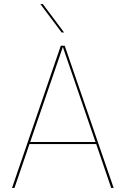

<svg xmlns="http://www.w3.org/2000/svg" viewBox="-20 -921 616 941"><path d="M278 -697H297L537 0H525L451.5 -215H124.5L51 0H39ZM448 -225 288 -691 128 -225ZM178 -901H190L294 -762H282Z"/></svg>

Font: HK Grotesk Thin
Style: Regular
Weight: 100
Designer: Alfredo Marco Pradil
Foundry: Hanken Design Co.
Version: Version 3.001